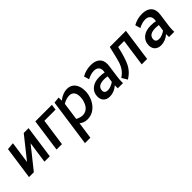

<svg xmlns="http://www.w3.org/2000/svg" viewBox="172 -1579 2861 2861"><g transform="rotate(-45 1602.0 -149.0)"><path d="M480 0 553 -520H451L180 -180L229 -526L115 -516L42 0H144L415 -340L367 0Z M736 0 797 -431H1032L1044 -520H695L622 0Z M1103 232 1141 -34Q1196 10 1268 10Q1347 10 1410 -36Q1473 -82 1509 -161Q1543 -239 1543 -314Q1543 -413 1497.5 -471.5Q1452 -530 1369 -530Q1284 -530 1192 -460V-526L1095 -516L989 232ZM1259 -84Q1211 -84 1152 -115L1191 -394Q1262 -436 1323 -436Q1375 -436 1401.5 -403Q1428 -370 1428 -310Q1428 -248 1405 -195Q1386 -143 1348 -113.5Q1310 -84 1259 -84Z M1742 5Q1837 5 1913 -63L1912 -30L1914 0H2023L2022 -34Q2022 -78 2030 -133L2056 -319Q2060 -351 2060 -365Q2060 -446 2010.5 -488Q1961 -530 1872 -530Q1769 -530 1682 -480L1705 -397Q1782 -437 1845 -437Q1892 -437 1919 -412.5Q1946 -388 1946 -343Q1946 -328 1942 -305Q1902 -315 1837 -315Q1734 -315 1672 -263Q1610 -211 1610 -125Q1610 -75 1638 -38Q1677 5 1742 5ZM1789 -83Q1758 -83 1740 -97.5Q1722 -112 1722 -140L1723 -155Q1735 -239 1863 -239Q1899 -239 1932 -233L1917 -130Q1847 -83 1789 -83Z M2111 15Q2210 -44 2259 -138.5Q2308 -233 2352 -431H2478L2417 0H2531L2604 -520H2264Q2213 -296 2191 -237Q2158 -149 2093 -97Q2078 -85 2059 -72Z M2822 5Q2917 5 2993 -63L2992 -30L2994 0H3103L3102 -34Q3102 -78 3110 -133L3136 -319Q3140 -351 3140 -365Q3140 -446 3090.5 -488Q3041 -530 2952 -530Q2849 -530 2762 -480L2785 -397Q2862 -437 2925 -437Q2972 -437 2999 -412.5Q3026 -388 3026 -343Q3026 -328 3022 -305Q2982 -315 2917 -315Q2814 -315 2752 -263Q2690 -211 2690 -125Q2690 -75 2718 -38Q2757 5 2822 5ZM2869 -83Q2838 -83 2820 -97.5Q2802 -112 2802 -140L2803 -155Q2815 -239 2943 -239Q2979 -239 3012 -233L2997 -130Q2927 -83 2869 -83Z"/></g></svg>

Font: Brisa Sans Medium
Style: Italic
Weight: 600
Italic angle: -8°
Designer: Dalton Maag Ltd
Foundry: Dalton Maag Ltd
Version: Version 1.101;July 10, 2019;FontCreator 11.5.0.2425 64-bit